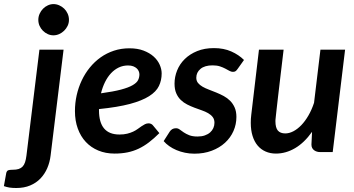

<svg xmlns="http://www.w3.org/2000/svg" viewBox="-98 -762 1774 962"><path d="M220.5 -513 155.5 17.5Q151.5 51 138.8 80.5Q126 110 104.8 132.2Q83.5 154.5 53.2 167.2Q23 180 -16.5 180Q-36 180 -50.2 177.8Q-64.5 175.5 -78.5 170.5L-66.5 104Q-63.5 94 -57 91.2Q-50.5 88.5 -33.5 88.5Q-16.5 88.5 -4.8 84.8Q7 81 15 72.8Q23 64.5 27.5 51Q32 37.5 34.5 17.5L99.5 -513ZM247.5 -662.5Q247.5 -646.5 240.8 -632.5Q234 -618.5 223.2 -608Q212.5 -597.5 198.5 -591.2Q184.5 -585 169.5 -585Q155 -585 141.2 -591.2Q127.5 -597.5 117 -608Q106.5 -618.5 100.2 -632.5Q94 -646.5 94 -662.5Q94 -678.5 100.5 -693Q107 -707.5 117.5 -718.2Q128 -729 141.8 -735.2Q155.5 -741.5 170 -741.5Q185 -741.5 199 -735.2Q213 -729 223.8 -718.5Q234.5 -708 241 -693.5Q247.5 -679 247.5 -662.5Z M712 -394Q712 -359.5 698.2 -331Q684.5 -302.5 649 -280Q613.5 -257.5 552.8 -241.2Q492 -225 398 -215.5V-209Q398 -88 500.5 -88Q522.5 -88 539.5 -92.2Q556.5 -96.5 569.2 -102.5Q582 -108.5 592.2 -116Q602.5 -123.5 611.2 -129.5Q620 -135.5 628.5 -139.8Q637 -144 647 -144Q653 -144 659 -141.2Q665 -138.5 669 -133L700.5 -95Q674 -68.5 648.5 -49Q623 -29.5 596.5 -17Q570 -4.5 540.5 1.5Q511 7.5 476 7.5Q431 7.5 394.5 -7.8Q358 -23 332 -50.8Q306 -78.5 291.8 -117.8Q277.5 -157 277.5 -205.5Q277.5 -246 286.2 -285Q295 -324 311.5 -359Q328 -394 352 -423.5Q376 -453 406.2 -474.5Q436.5 -496 472.8 -508Q509 -520 550.5 -520Q591 -520 621.2 -508.5Q651.5 -497 671.8 -478.8Q692 -460.5 702 -438Q712 -415.5 712 -394ZM543.5 -434Q518.5 -434 497 -423.8Q475.5 -413.5 458.2 -395Q441 -376.5 428.2 -350.8Q415.5 -325 408 -294.5Q470 -303 507.8 -313Q545.5 -323 566.2 -335Q587 -347 593.8 -360.5Q600.5 -374 600.5 -389.5Q600.5 -397 597.2 -405Q594 -413 587.2 -419.2Q580.5 -425.5 569.8 -429.8Q559 -434 543.5 -434Z M1092.5 -416.5Q1087 -408.5 1082 -405.2Q1077 -402 1069 -402Q1060.5 -402 1051.5 -407Q1042.5 -412 1030.8 -418.2Q1019 -424.5 1003.8 -429.5Q988.5 -434.5 967 -434.5Q927.5 -434.5 906.5 -416.8Q885.5 -399 885.5 -372.5Q885.5 -357 894.2 -346.2Q903 -335.5 917 -327.5Q931 -319.5 949 -312.8Q967 -306 986 -298.2Q1005 -290.5 1023 -280.8Q1041 -271 1055 -257Q1069 -243 1077.8 -223.2Q1086.5 -203.5 1086.5 -176Q1086.5 -139 1071.8 -105.5Q1057 -72 1029.5 -46.8Q1002 -21.5 963 -6.8Q924 8 876 8Q851.5 8 828.8 3.2Q806 -1.5 786 -10Q766 -18.5 749.8 -30Q733.5 -41.5 722 -55L752 -102Q757.5 -110.5 765.2 -115Q773 -119.5 783.5 -119.5Q794 -119.5 802.5 -113Q811 -106.5 822.5 -98.8Q834 -91 850.2 -84.5Q866.5 -78 892 -78Q912.5 -78 928.2 -83.5Q944 -89 954.8 -98.5Q965.5 -108 971 -120.5Q976.5 -133 976.5 -147Q976.5 -164 968 -175.2Q959.5 -186.5 945.2 -194.8Q931 -203 913 -209.2Q895 -215.5 876.2 -222.5Q857.5 -229.5 839.8 -238.5Q822 -247.5 807.8 -261.2Q793.5 -275 785 -294.8Q776.5 -314.5 776.5 -343Q776.5 -377 789.5 -409.2Q802.5 -441.5 827.8 -466.2Q853 -491 889.8 -506Q926.5 -521 974 -521Q1023 -521 1060.8 -504.2Q1098.5 -487.5 1124.5 -461.5Z M1323 -513Q1313 -428.5 1306 -370Q1299 -311.5 1294.5 -272.5Q1290 -233.5 1287.5 -211Q1285 -188.5 1283.8 -177Q1282.5 -165.5 1282.2 -161.5Q1282 -157.5 1282 -155Q1282 -122 1294.2 -107.8Q1306.5 -93.5 1331.5 -93.5Q1351 -93.5 1371.8 -104.2Q1392.5 -115 1411.8 -135Q1431 -155 1447.5 -183.5Q1464 -212 1475.5 -247L1507.5 -513H1631L1569 0H1506.5Q1498 0 1490.2 -2.2Q1482.5 -4.5 1476.2 -9Q1470 -13.5 1466.2 -20.5Q1462.5 -27.5 1462.5 -37V-39L1465.5 -101.5Q1426.5 -46.5 1380.2 -19.5Q1334 7.5 1284.5 7.5Q1256 7.5 1232.8 -2.8Q1209.5 -13 1193 -32.5Q1176.5 -52 1167.5 -80.8Q1158.5 -109.5 1158.5 -146.5Q1158.5 -156.5 1159 -166.5Q1159.5 -176.5 1161 -187.5L1199.5 -513Z"/></svg>

Font: Lato TR
Style: Bold Italic
Weight: 700
Italic angle: -12°
Designer: Lukasz Dziedzic
Foundry: tyPoland Lukasz Dziedzic
Version: Version 1.104 2013